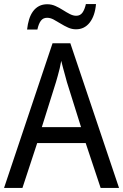

<svg xmlns="http://www.w3.org/2000/svg" viewBox="-20 -930 610 950"><path d="M478 0 404 -222H164L91 0H0L240 -716H328L569 0ZM311 -524Q308 -536 302.5 -555.5Q297 -575 291.5 -595.5Q286 -616 283 -629Q280 -611 275.5 -592Q271 -573 266 -555.5Q261 -538 257 -524L187 -301H381ZM114 -784Q117 -811 124 -834Q131 -857 143.5 -874Q156 -891 173.5 -900Q191 -909 214 -909Q235 -909 254 -900.5Q273 -892 291 -880.5Q309 -869 325.5 -860.5Q342 -852 357 -852Q377 -852 388 -867.5Q399 -883 405 -910H455Q450 -852 424 -818.5Q398 -785 356 -785Q336 -785 317 -793.5Q298 -802 279.5 -813.5Q261 -825 245 -833.5Q229 -842 213 -842Q193 -842 182 -827Q171 -812 165 -784Z"/></svg>

Font: Noto Sans Hebrew SemiCondensed
Style: Regular
Weight: 400
Width: 4
Designer: Monotype Design Team
Foundry: Monotype Imaging Inc.
Version: Version 2.003